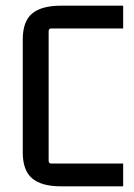

<svg xmlns="http://www.w3.org/2000/svg" viewBox="-20 -655 472 675"><path d="M413 -80V0H194Q126 0 93 -28Q60 -56 60 -119V-516Q60 -580 93 -607.5Q126 -635 194 -635H413V-555H161Q151 -555 151 -545V-90Q151 -80 161 -80Z"/></svg>

Font: Gemunu Libre ExtraLight Medium
Style: Regular
Weight: 500
Version: Version 1.100